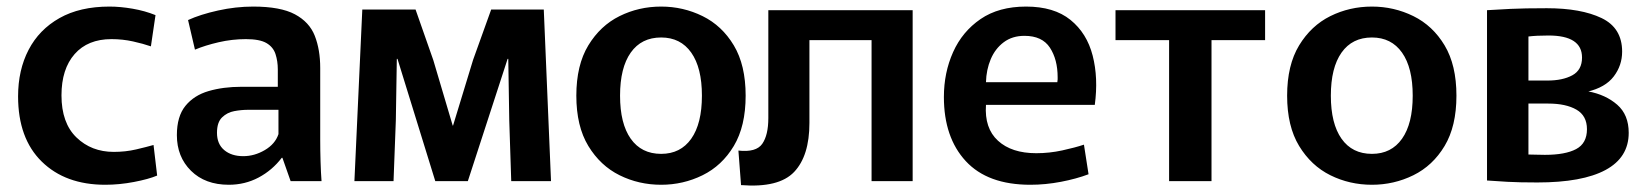

<svg xmlns="http://www.w3.org/2000/svg" viewBox="-20 -551 5008 584"><path d="M300 11Q179 11 107 -59.5Q35 -130 35 -258Q35 -338 67 -399.5Q99 -461 161 -496Q223 -531 313 -531Q346 -531 383.5 -524.5Q421 -518 453 -505L439 -410Q416 -418 384.5 -425Q353 -432 319 -432Q247 -432 207 -386.5Q167 -341 167 -261Q167 -177 212.5 -133Q258 -89 326 -89Q362 -89 394 -96.5Q426 -104 447 -110L458 -17Q432 -6 387.5 2.5Q343 11 300 11Z M676 11Q604 11 561 -31.5Q518 -74 518 -140Q518 -197 544 -229Q570 -261 614.5 -274Q659 -287 714 -287H825V-340Q825 -365 818 -386.5Q811 -408 790.5 -420Q770 -432 728 -432Q686 -432 645 -422.5Q604 -413 573 -400L552 -490Q589 -507 643 -519Q697 -531 750 -531Q833 -531 877 -507.5Q921 -484 937.5 -442Q954 -400 954 -344V-125Q954 -94 955 -60Q956 -26 958 0H864L839 -71H837Q808 -33 766.5 -11Q725 11 676 11ZM720 -76Q754 -76 785.5 -94.5Q817 -113 827 -143V-217H734Q714 -217 692.5 -213Q671 -209 655.5 -194Q640 -179 640 -147Q640 -113 662 -94.5Q684 -76 720 -76Z M1082 -522H1244L1298 -368L1357 -169H1358L1419 -369L1474 -522H1634L1656 0H1535L1529 -184L1526 -372H1524L1403 0H1304L1189 -372H1187L1184 -185L1177 0H1058Z M1991 11Q1923 11 1864.5 -18Q1806 -47 1769.5 -107Q1733 -167 1733 -260Q1733 -353 1769.5 -413Q1806 -473 1864.5 -502Q1923 -531 1991 -531Q2058 -531 2117 -502Q2176 -473 2212 -413Q2248 -353 2248 -260Q2248 -167 2212 -107Q2176 -47 2117 -18Q2058 11 1991 11ZM1991 -83Q2050 -83 2082.5 -129Q2115 -175 2115 -260Q2115 -345 2082.5 -391Q2050 -437 1991 -437Q1931 -437 1898.5 -391Q1866 -345 1866 -260Q1866 -175 1898.5 -129Q1931 -83 1991 -83Z M2234 12 2226 -93Q2280 -87 2298.5 -113.5Q2317 -140 2317 -192V-520H2756V0H2631V-429H2442V-177Q2442 -77 2395.5 -28Q2349 21 2234 12Z M3114 11Q2984 11 2917.5 -61Q2851 -133 2851 -256Q2851 -330 2879 -392.5Q2907 -455 2962.5 -493Q3018 -531 3101 -531Q3186 -531 3236 -490.5Q3286 -450 3303.5 -382Q3321 -314 3310 -232H2979Q2974 -161 3015.5 -123Q3057 -85 3132 -85Q3172 -85 3211 -93.5Q3250 -102 3277 -111L3291 -21Q3254 -7 3207 2Q3160 11 3114 11ZM3096 -442Q3059 -442 3033 -422.5Q3007 -403 2993.5 -371Q2980 -339 2979 -301H3196Q3197 -306 3197 -309.5Q3197 -313 3197 -316Q3197 -370 3173.5 -406Q3150 -442 3096 -442Z M3536 0V-429H3373V-520H3828V-429H3665V0Z M4153 11Q4085 11 4026.5 -18Q3968 -47 3931.5 -107Q3895 -167 3895 -260Q3895 -353 3931.5 -413Q3968 -473 4026.5 -502Q4085 -531 4153 -531Q4220 -531 4279 -502Q4338 -473 4374 -413Q4410 -353 4410 -260Q4410 -167 4374 -107Q4338 -47 4279 -18Q4220 11 4153 11ZM4153 -83Q4212 -83 4244.5 -129Q4277 -175 4277 -260Q4277 -345 4244.5 -391Q4212 -437 4153 -437Q4093 -437 4060.5 -391Q4028 -345 4028 -260Q4028 -175 4060.5 -129Q4093 -83 4153 -83Z M4656 4Q4601 4 4565 2Q4529 0 4503 -2V-520Q4534 -522 4575 -524Q4616 -526 4685 -526Q4789 -526 4851.5 -496Q4914 -466 4914 -394Q4914 -352 4888.5 -318.5Q4863 -285 4808 -272L4811 -273Q4864 -263 4899 -232.5Q4934 -202 4934 -147Q4934 -72 4863.5 -34Q4793 4 4656 4ZM4687 -306Q4733 -306 4762.5 -322Q4792 -338 4792 -376Q4792 -443 4690 -443Q4653 -443 4629 -440V-306ZM4679 -80Q4741 -80 4774 -97.5Q4807 -115 4807 -158Q4807 -199 4775 -217.5Q4743 -236 4689 -236H4629V-81Q4639 -81 4652.5 -80.5Q4666 -80 4679 -80Z"/></svg>

Font: Murecho Medium
Style: Regular
Weight: 500
Designer: Neil Summerour
Foundry: Positype
Version: Version 1.010; ttfautohint (v1.8.3)